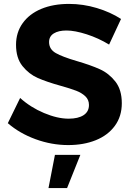

<svg xmlns="http://www.w3.org/2000/svg" viewBox="-20 -733 676 982"><path d="M320 -577Q279 -577 255 -562Q231 -547 231 -518Q231 -481 265.5 -461.5Q300 -442 372 -421Q444 -400 490.5 -379Q537 -358 570 -316Q603 -274 603 -205Q603 -138 567.5 -89.5Q532 -41 470 -16Q408 9 329 9Q244 9 162 -21Q80 -51 20 -103L83 -232Q136 -184 205 -155Q274 -126 331 -126Q380 -126 407.5 -144Q435 -162 435 -196Q435 -223 416.5 -240.5Q398 -258 369.5 -269Q341 -280 291 -294Q219 -314 173.5 -334Q128 -354 95 -395Q62 -436 62 -504Q62 -567 96 -614.5Q130 -662 191 -687.5Q252 -713 333 -713Q405 -713 475 -692Q545 -671 599 -636L538 -505Q484 -538 423.5 -557.5Q363 -577 320 -577ZM261 59H391L323 229H228Z"/></svg>

Font: Argentum Sans SemiBold
Style: Regular
Weight: 600
Designer: Julieta Ulanovsky (Modified by Cristiano Sobral)
Foundry: Julieta Ulanovsky
Version: Version 5.001;November 22, 2018;FontCreator 11.5.0.2425 64-b